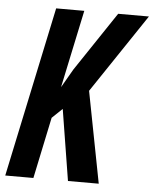

<svg xmlns="http://www.w3.org/2000/svg" viewBox="-54 -758 644 802"><g transform="rotate(5 268.0 -357.0)"><path d="M116 0 170 -257 213 -298 261 0H390L316 -383L538 -714H409L243 -466L198 -388L267 -714H149L-2 0Z"/></g></svg>

Font: Noto Sans Display Condensed
Style: Bold Italic
Weight: 700
Width: 3
Designer: Monotype Design team
Foundry: Monotype Imaging Inc.
Version: 1.000